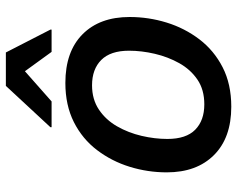

<svg xmlns="http://www.w3.org/2000/svg" viewBox="-97 -703 809 655"><g transform="rotate(-90 307.5 -375.5)"><path d="M47 -211Q47 -276 66 -337.5Q85 -399 123 -449Q161 -499 218.5 -528Q276 -557 352 -557Q459 -557 518 -498.5Q577 -440 577 -338Q577 -273 558 -211.5Q539 -150 501 -100Q463 -50 405.5 -20.5Q348 9 271 9Q165 9 106 -50Q47 -109 47 -211ZM161 -209Q161 -145 192.5 -114Q224 -83 279 -83Q329 -83 363.5 -106.5Q398 -130 419.5 -168.5Q441 -207 451.5 -252Q462 -297 462 -340Q462 -403 430.5 -434.5Q399 -466 344 -466Q296 -466 261 -442.5Q226 -419 204 -380.5Q182 -342 171.5 -297Q161 -252 161 -209ZM201 -604V-608L342 -760H456L534 -608V-604H458L392 -695L289 -604Z"/></g></svg>

Font: Kufam Medium
Style: Italic
Weight: 500
Italic angle: -11°
Designer: Artur Schmal
Foundry: Original Type
Version: Version 1.301; ttfautohint (v1.8.3)